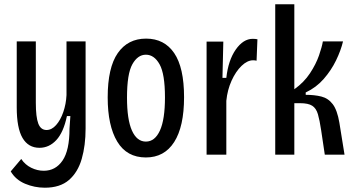

<svg xmlns="http://www.w3.org/2000/svg" viewBox="-20 -721 1656 895"><path d="M189 154Q141 154 97 135.5Q53 117 30 78L79 20Q97 47 125.5 61Q154 75 184 75Q239 75 271.5 27.5Q304 -20 304 -121L308 -180H292Q276 -104 242.5 -68Q209 -32 164 -32Q112 -32 85 -78Q58 -124 58 -221V-528H147V-242Q147 -175 158.5 -145Q170 -115 197 -115Q221 -115 241.5 -138Q262 -161 275 -198.5Q288 -236 290 -278V-528H379V-122Q379 -43 361 19.5Q343 82 301.5 118Q260 154 189 154Z M660 13Q571 13 526.5 -61Q482 -135 482 -267Q482 -406 529 -473.5Q576 -541 661 -541Q746 -541 792 -473.5Q838 -406 838 -268Q838 -131 792 -59Q746 13 660 13ZM660 -61Q702 -61 725.5 -112.5Q749 -164 749 -267Q749 -376 724 -421Q699 -466 660 -466Q622 -466 597 -421.5Q572 -377 572 -266Q572 -164 595 -112.5Q618 -61 660 -61Z M943 0V-527H1021L1017 -358H1035Q1044 -440 1079 -490Q1114 -540 1158 -540Q1164 -540 1169.5 -539.5Q1175 -539 1180 -538L1176 -438Q1169 -440 1160 -440Q1133 -440 1106 -414Q1079 -388 1059.5 -345Q1040 -302 1035 -251V0Z M1263 0V-701H1352V-305Q1397 -337 1425 -379.5Q1453 -422 1467 -462.5Q1481 -503 1485 -528H1579Q1569 -486 1546.5 -439.5Q1524 -393 1489 -353Q1454 -313 1405 -290V-279Q1446 -279 1478 -271Q1510 -263 1531 -235.5Q1552 -208 1562 -149L1586 0H1494L1477 -114Q1470 -161 1462 -188.5Q1454 -216 1435.5 -228Q1417 -240 1379 -240H1352V0Z"/></svg>

Font: Bricolage Grotesque 12pt Condensed
Style: Regular
Weight: 400
Width: 3
Designer: Mathieu Triay
Foundry: Atelier Triay
Version: Version 1.001; ttfautohint (v1.8.4.7-5d5b);gftools[0.9.33.de